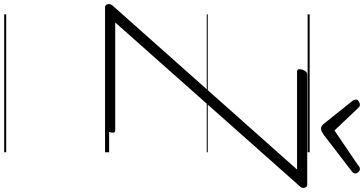

<svg xmlns="http://www.w3.org/2000/svg" viewBox="-494 -850 1789 944"><g transform="rotate(90 401.0 -378.5)"><path d="M-35 0Q-42 0 -46.5 -6Q-51 -12 -50.5 -20.5Q-50 -29 -44 -36L763 -944H284Q273 -944 270.5 -950Q268 -956 272 -970Q276 -982 282 -988Q288 -994 298 -994H838Q849 -994 852.5 -981Q856 -968 845 -957L40 -50H568Q579 -50 581 -44Q583 -38 580 -25Q577 -12 570.5 -6Q564 0 554 0ZM760 -1253Q769 -1253 775.5 -1246Q782 -1239 782 -1232Q782 -1226 780 -1222Q778 -1218 773 -1214L592 -1075Q583 -1069 576 -1065.5Q569 -1062 561 -1062Q554 -1062 548.5 -1066Q543 -1070 537 -1077L425 -1217Q422 -1221 420.5 -1225.5Q419 -1230 419 -1233Q419 -1242 428 -1247.5Q437 -1253 444 -1253Q451 -1253 454.5 -1250Q458 -1247 462 -1243L571 -1128L739 -1242Q746 -1248 750 -1250.5Q754 -1253 760 -1253ZM0 486H678V496H0ZM0 -20H678V0H0ZM0 -505H678V-500H0ZM0 -1006H678V-996H0Z"/></g></svg>

Font: Playwrite CA Guides
Style: Regular
Weight: 400
Designer: Veronika Burian, José Scaglione
Foundry: TypeTogether
Version: Version 1.003